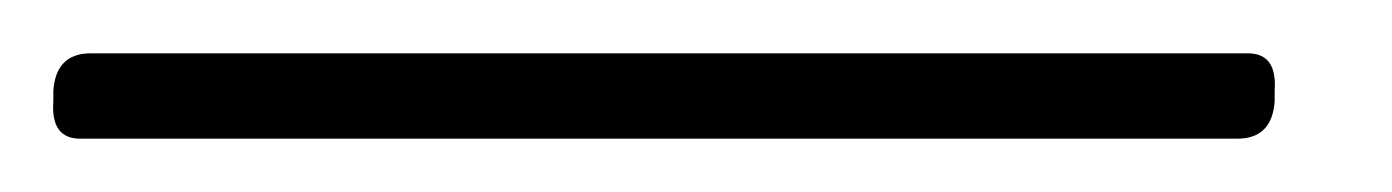

<svg xmlns="http://www.w3.org/2000/svg" viewBox="-74 74 522 72"><path d="M-44 126Q-55 126 -54 112V108Q-53 94 -40 94H394Q405 94 404 108V112Q403 126 390 126Z"/></svg>

Font: Asap Condensed Condensed Thin
Style: Italic
Weight: 100
Width: 3
Italic angle: -6°
Designer: Pablo Cosgaya
Foundry: Omnibus-Type
Version: Version 3.001; ttfautohint (v1.8.4.7-5d5b)